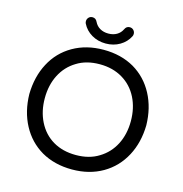

<svg xmlns="http://www.w3.org/2000/svg" viewBox="-123 -966 1039 1090"><g transform="rotate(15 396.5 -421.5)"><path d="M215.8 -34.2Q139.6 -79.1 97.2 -158.7Q54.7 -238.3 52.7 -340.8Q54.7 -443.4 96.7 -522.5Q138.7 -602.5 216.8 -647.5Q294.9 -692.4 396.5 -692.4Q499 -692.4 577.1 -647.5Q653.3 -602.5 695.8 -522.5Q738.3 -442.4 740.2 -340.8Q738.3 -239.3 696.3 -160.2Q653.3 -79.1 575.7 -34.2Q498 10.7 396.5 10.7Q293.9 10.7 215.8 -34.2ZM173.8 -204.1Q205.1 -141.6 262.2 -107.9Q319.3 -74.2 396.5 -74.2Q475.6 -74.2 531.2 -109.4Q587.9 -143.6 618.7 -203.6Q649.4 -263.7 649.4 -340.8Q649.4 -417 619.1 -477.5Q587.9 -539.1 530.3 -573.2Q472.7 -607.4 396.5 -607.4Q317.4 -607.4 261.7 -572.3Q205.1 -538.1 174.3 -478Q143.6 -418 143.6 -340.8Q143.6 -264.6 173.8 -204.1ZM287.1 -854.5Q306.6 -854.5 315.4 -835Q326.2 -812.5 347.2 -800.3Q368.2 -788.1 396.5 -788.1Q424.8 -788.1 445.8 -800.3Q466.8 -812.5 477.5 -835Q486.3 -854.5 505.9 -854.5Q519.5 -854.5 528.3 -845.2Q537.1 -835.9 537.1 -823.2Q537.1 -815.4 534.2 -809.6Q515.6 -772.5 479 -751Q442.4 -729.5 396.5 -729.5Q350.6 -729.5 314 -751Q277.3 -772.5 258.8 -809.6Q255.9 -815.4 255.9 -823.2Q255.9 -835.9 264.6 -845.2Q273.4 -854.5 287.1 -854.5Z"/></g></svg>

Font: jf-openhuninn-2.0
Style: Regular
Weight: 400
Designer: [Kosugi Maru]
Designed by MOTOYA      

[Varela Round]
Joe Prince (Latin component); Avraham Cornfeld (Hebrew component)
Foundry: justfont CO.,LTD.
Version: 2.0